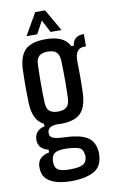

<svg xmlns="http://www.w3.org/2000/svg" viewBox="-101 -814 615 1038"><g transform="rotate(-10 206.5 -295.0)"><path d="M206 172Q136 172 94.5 150.5Q53 129 48 87Q46 73 47 60Q49 34 66.5 18.5Q84 3 112 -2V-17Q62 -29 57 -70Q55 -80 57 -91Q59 -111 74 -126Q89 -141 112 -145V-159Q54 -187 50 -281Q49 -318 48.5 -346Q48 -374 48.5 -402.5Q49 -431 50 -471Q54 -544 88.5 -576Q123 -608 199 -608Q301 -608 330 -547H344Q349 -599 408 -600V-532H398Q348 -532 348 -463Q349 -416 349 -385.5Q349 -355 348.5 -331Q348 -307 347 -281Q343 -207 309 -175Q275 -143 199 -143Q190 -143 185 -144Q153 -143 140.5 -133.5Q128 -124 128 -107V-102Q128 -84 147.5 -76.5Q167 -69 213 -68Q290 -65 330 -42Q370 -19 376 36Q377 42 377 50Q377 58 376 68Q370 128 322.5 150Q275 172 206 172ZM199 -211Q231 -211 246 -225Q261 -239 263 -271Q267 -369 263 -480Q261 -512 246 -526Q231 -540 199 -540Q167 -540 151.5 -526Q136 -512 135 -480Q131 -369 135 -271Q136 -239 151.5 -225Q167 -211 199 -211ZM209 108Q253 108 275.5 98Q298 88 301 62Q304 51 300 38Q296 11 274.5 3.5Q253 -4 209 -6Q167 -7 147.5 3Q128 13 125 40Q123 52 125 64Q128 89 147 98.5Q166 108 209 108ZM101 -642 170 -762H224L293 -642H233L197 -711L160 -642Z"/></g></svg>

Font: Big Shoulders Display SemiBold
Style: Regular
Weight: 600
Designer: Patric King
Foundry: XO Type Co
Version: Version 1.000; ttfautohint (v1.8.2)